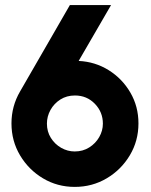

<svg xmlns="http://www.w3.org/2000/svg" viewBox="-20 -720 593 753"><path d="M273 13Q205 13 148.8 -20.5Q92.5 -54 58.8 -110.5Q25 -167 25 -236Q25 -303.5 58.5 -361L254 -700H415.5L288.5 -481Q353 -478 406.2 -444.8Q459.5 -411.5 491.2 -357Q523 -302.5 523 -236Q523 -167.5 489.2 -111Q455.5 -54.5 398.8 -20.8Q342 13 273 13ZM273 -126Q305 -126 330 -141.8Q355 -157.5 369.2 -182.5Q383.5 -207.5 383.5 -235Q383.5 -280.5 352 -313Q320.5 -345.5 274 -345.5Q241.5 -345.5 216.8 -329.8Q192 -314 178 -288.8Q164 -263.5 164 -235Q164 -204 179.5 -179.2Q195 -154.5 220 -140.2Q245 -126 273 -126Z"/></svg>

Font: Urbanist ExtraBold
Style: Regular
Weight: 800
Designer: Corey Hu
Foundry: Corey Hu
Version: Version 1.330; ttfautohint (v1.8.4.7-5d5b)